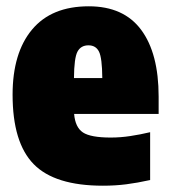

<svg xmlns="http://www.w3.org/2000/svg" viewBox="-20 -579 539 610"><path d="M307 11Q154 11 87 -57.5Q20 -126 20 -278Q20 -411 81.8 -485Q143.5 -559 262 -559Q373 -559 428.5 -484.2Q484 -409.5 484 -272V-217H215.5Q219 -174.5 243.5 -158.2Q268 -142 332 -142Q363 -142 394.2 -146.8Q425.5 -151.5 457 -159V-7Q416.5 2 381.2 6.5Q346 11 307 11ZM261 -435Q237 -435 226.2 -415Q215.5 -395 215 -331H305Q304.5 -395 294.5 -415Q284.5 -435 261 -435Z"/></svg>

Font: Encode Sans Condensed Black
Style: Regular
Weight: 900
Width: 3
Designer: Multiple Designers
Foundry: Impallari Type
Version: Version 3.000; ttfautohint (v1.8.3) -l 8 -r 50 -G 200 -x 14 